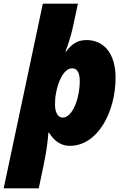

<svg xmlns="http://www.w3.org/2000/svg" viewBox="-60 -780 687 1040"><path d="M-40 240H150L175 121C193 34 198 -9 202 -61H206C232 -18 269 10 318 10C470 10 566 -175 566 -359C566 -489 504 -563 408 -563C357 -563 326 -538 298 -501H294C294 -500 321 -564 338 -648L362 -760H172ZM280 -143C254 -143 238 -171 238 -212C238 -232 239 -253 243 -273C255 -344 288 -410 331 -410C359 -410 372 -385 372 -341C372 -246 332 -143 280 -143Z"/></svg>

Font: Noto Sans UI Black
Style: Italic
Weight: 900
Italic angle: -372°
Designer: Monotype Design Team
Foundry: Monotype Imaging Inc.
Version: Version 1.901